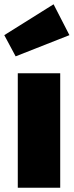

<svg xmlns="http://www.w3.org/2000/svg" viewBox="-41 -876 344 896"><path d="M240 0H42V-534H240ZM32 -613 -21 -712 209 -856 283 -712Z"/></svg>

Font: Trujillo Black
Style: Regular
Weight: 900
Designer: Fira Sans original fonts by bBox Type GmbH, Carrois Corporate GbR, & Edenspiekermann AG / Changes by Cristiano Sobral
Foundry: Fira Sans original fonts by bBox Type GmbH, Carrois Corporate GbR, & Edenspiekermann AG / Changes by Cristiano Sobral
Version: Version 4.301;July 28, 2020;FontCreator 13.0.0.2655 64-bit